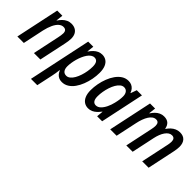

<svg xmlns="http://www.w3.org/2000/svg" viewBox="29 -1274 2234 2234"><g transform="rotate(45 1145.5 -157.0)"><path d="M9.3 0 124 -541H208.5L199.2 -454.6H201.7Q219.2 -481.9 241.2 -503.7Q263.2 -525.4 290.3 -538.3Q317.4 -551.3 350.1 -551.3Q386.7 -551.3 413.8 -536.9Q440.9 -522.5 455.8 -494.4Q470.7 -466.3 470.7 -424.3Q470.7 -404.3 467 -380.4Q463.4 -356.4 458.5 -332.5L387.7 0H281.7L351.1 -327.6Q355.5 -349.1 358.6 -368.9Q361.8 -388.7 361.8 -404.3Q361.8 -431.6 349.1 -445.3Q336.4 -459 310.5 -459Q280.3 -459 253.4 -435.3Q226.6 -411.6 205.6 -366.9Q184.6 -322.3 170.4 -259.3L115.7 0Z M469.7 236.8 634.3 -540.5H718.3L708.5 -455.6H712.4Q731.4 -483.4 753.4 -504.9Q775.4 -526.4 801.5 -538.3Q827.6 -550.3 857.9 -550.3Q895.5 -550.3 924.3 -531.7Q953.1 -513.2 969.5 -474.9Q985.8 -436.5 985.8 -377.4Q985.8 -326.7 975.6 -272.5Q965.3 -218.3 945.8 -168Q926.3 -117.7 897.7 -77.4Q869.1 -37.1 831.5 -13.7Q793.9 9.8 748.5 9.8Q719.2 9.8 697.8 -0.7Q676.3 -11.2 661.4 -29.5Q646.5 -47.9 637.2 -71.3H633.8Q630.9 -43.5 626.5 -15.4Q622.1 12.7 616.7 36.6L573.7 236.8ZM733.9 -78.6Q759.8 -78.6 782.2 -97.2Q804.7 -115.7 822.3 -146.5Q839.8 -177.2 852.5 -215.6Q865.2 -253.9 871.8 -294.4Q878.4 -335 878.4 -371.6Q878.4 -417.5 863.3 -439.9Q848.1 -462.4 817.9 -462.4Q794.9 -462.4 774.7 -448.2Q754.4 -434.1 737.5 -409.7Q720.7 -385.3 707.3 -354.7Q693.8 -324.2 684.6 -290.8Q675.3 -257.3 670.4 -225.1Q665.5 -192.9 665.5 -166Q665.5 -125 682.9 -101.8Q700.2 -78.6 733.9 -78.6Z M1181.2 9.8Q1143.6 9.8 1114.7 -9.3Q1085.9 -28.3 1069.6 -66.7Q1053.2 -105 1053.2 -162.1Q1053.2 -212.4 1063.2 -266.4Q1073.2 -320.3 1092.8 -370.8Q1112.3 -421.4 1141.1 -461.9Q1169.9 -502.4 1207.3 -526.4Q1244.6 -550.3 1290.5 -550.3Q1319.3 -550.3 1341.3 -540Q1363.3 -529.8 1379.2 -511.2Q1395 -492.7 1403.8 -466.8H1407.7L1433.6 -540.5H1519L1404.3 0H1321.8L1329.1 -80.6H1326.2Q1306.6 -54.7 1284.9 -34.2Q1263.2 -13.7 1237.5 -2Q1211.9 9.8 1181.2 9.8ZM1220.7 -78.1Q1252.9 -78.1 1279.5 -104Q1306.2 -129.9 1325.9 -171.1Q1345.7 -212.4 1356.4 -258.3Q1365.2 -293.9 1368.9 -322.3Q1372.6 -350.6 1372.6 -376.5Q1372.6 -415 1355 -438.2Q1337.4 -461.4 1305.7 -461.4Q1280.3 -461.4 1257.8 -443.1Q1235.4 -424.8 1217.5 -394Q1199.7 -363.3 1187 -325Q1174.3 -286.6 1167.5 -246.1Q1160.6 -205.6 1160.6 -168.9Q1160.6 -123.5 1176 -100.8Q1191.4 -78.1 1220.7 -78.1Z M1537.1 0 1651.9 -540.5H1735.4L1725.6 -455.1H1729.5Q1746.6 -481.9 1768.1 -503.4Q1789.6 -524.9 1816.4 -537.6Q1843.3 -550.3 1875.5 -550.3Q1923.3 -550.3 1950 -526.4Q1976.6 -502.4 1984.4 -457.5H1987.8Q2005.4 -483.9 2027.8 -504.9Q2050.3 -525.9 2077.9 -538.1Q2105.5 -550.3 2137.2 -550.3Q2192.4 -550.3 2221.9 -517.8Q2251.5 -485.4 2251.5 -425.3Q2251.5 -407.2 2248.8 -386.7Q2246.1 -366.2 2241.7 -344.7L2168.9 0H2063.5L2135.3 -337.9Q2139.6 -356.9 2141.8 -373.5Q2144 -390.1 2144 -402.8Q2144 -431.2 2131.8 -445.6Q2119.6 -460 2094.7 -460Q2072.3 -460 2052.5 -446.8Q2032.7 -433.6 2016.1 -409.9Q1999.5 -386.2 1987.1 -354.5Q1974.6 -322.8 1966.8 -285.6L1906.2 0H1801.8L1874 -340.8Q1877.9 -359.4 1879.9 -375Q1881.8 -390.6 1881.8 -402.3Q1881.8 -430.7 1870.1 -445.3Q1858.4 -460 1833.5 -460Q1809.6 -460 1788.6 -445.1Q1767.6 -430.2 1750.5 -403.6Q1733.4 -377 1720.2 -340.6Q1707 -304.2 1698.2 -261.7L1642.6 0Z"/></g></svg>

Font: Open Sans SemiCondensed SemiBold
Style: Italic
Weight: 600
Width: 4
Italic angle: -12°
Designer: Monotype Design Team
Foundry: Monotype Imaging Inc.
Version: Version 3.000